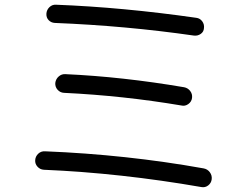

<svg xmlns="http://www.w3.org/2000/svg" viewBox="-20 -756 1040 802"><path d="M163.1 -46.9Q147.5 -47.9 136.7 -59.6Q126 -71.3 127 -86.9Q127.9 -102.5 139.6 -113.8Q151.4 -125 168 -124Q507.8 -110.4 830.1 -52.7Q846.7 -49.8 856.4 -36.6Q866.2 -23.4 864.3 -7.3Q862.3 8.8 849.6 18.6Q836.9 28.3 821.3 25.4Q484.4 -33.2 163.1 -46.9ZM252.9 -446.3Q491.2 -435.5 749 -391.6Q764.6 -388.7 774.4 -376Q784.2 -363.3 782.2 -347.2Q780.3 -331.1 766.6 -321.3Q752.9 -311.5 737.3 -315.4Q494.1 -356.4 247.1 -368.2Q231.4 -369.1 220.7 -380.9Q210 -392.6 210.9 -409.2Q212.9 -425.8 225.1 -436.5Q237.3 -447.3 252.9 -446.3ZM832 -638.7Q831.1 -623 818.4 -614.3Q805.7 -605.5 790 -607.4Q504.9 -648.4 209 -660.2Q193.4 -661.1 183.1 -671.9Q172.9 -682.6 173.8 -698.7Q174.8 -714.8 186.5 -726.1Q198.2 -737.3 213.9 -736.3Q492.2 -725.6 799.8 -681.6Q815.4 -679.7 824.7 -667Q834 -654.3 832 -638.7Z"/></svg>

Font: Rounded-X Mgen+ 1m regular
Style: Regular
Weight: 400
Designer: [Source Han Sans]
Ryoko NISHIZUKA  (kana & ideographs); Paul D. Hunt (Latin, Greek & Cyrillic); Wenlong ZHANG  (bopomofo
Version: Version 1.059.20150602